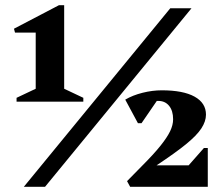

<svg xmlns="http://www.w3.org/2000/svg" viewBox="-20 -722 857 742"><path d="M44 -329V-344L118 -379V-596H38L34 -611L208 -702H228V-379L302 -344V-329ZM72 0 638 -690H720L154 0ZM483 0 471 -22 528 -80Q574 -126 600 -158.5Q626 -191 637.5 -215Q649 -239 649 -261Q649 -294 633.5 -313Q618 -332 592 -332Q589 -332 586 -332L527 -246H513L464 -337Q493 -354 531 -363.5Q569 -373 605 -373Q688 -373 732 -348.5Q776 -324 776 -279Q776 -253 758 -225.5Q740 -198 698 -164Q656 -130 585 -83H709L768 -150H783V0Z"/></svg>

Font: Platypi ExtraBold
Style: Regular
Weight: 800
Designer: David Sargent
Foundry: Bolt Cutter Type
Version: Version 1.200; ttfautohint (v1.8.4.7-5d5b)